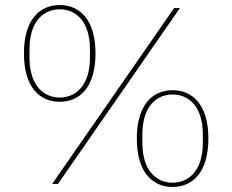

<svg xmlns="http://www.w3.org/2000/svg" viewBox="-20 -730 922 762"><path d="M210 0 694 -698H671L187 0ZM217 -326C294 -326 359 -381 359 -518C359 -655 294 -710 217 -710C140 -710 75 -655 75 -518C75 -381 140 -326 217 -326ZM217 -343C155 -343 97 -388 97 -502V-534C97 -648 155 -693 217 -693C279 -693 337 -648 337 -534V-502C337 -388 279 -343 217 -343ZM665 12C742 12 807 -43 807 -180C807 -317 742 -372 665 -372C588 -372 523 -317 523 -180C523 -43 588 12 665 12ZM665 -5C603 -5 545 -50 545 -164V-196C545 -310 603 -355 665 -355C727 -355 785 -310 785 -196V-164C785 -50 727 -5 665 -5Z"/></svg>

Font: IBM Plex Sans Thai Looped Thin
Style: Regular
Weight: 100
Designer: Mike Abbink, Paul van der Laan, Pieter van Rosmalen, Ben Mitchell, Mark Frömberg
Foundry: Bold Monday
Version: Version 1.1